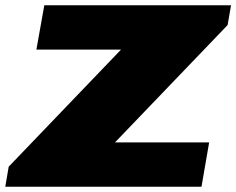

<svg xmlns="http://www.w3.org/2000/svg" viewBox="-41 -708 896 728"><path d="M-21 0 -8 -76 418 -520H97L127 -688H835L822 -613L395 -168H752L723 0Z"/></svg>

Font: Archivo SemiExpanded Black
Style: Italic
Weight: 900
Width: 6
Italic angle: -10°
Designer: Hector Gatti
Foundry: Omnibus-Type
Version: Version 2.001